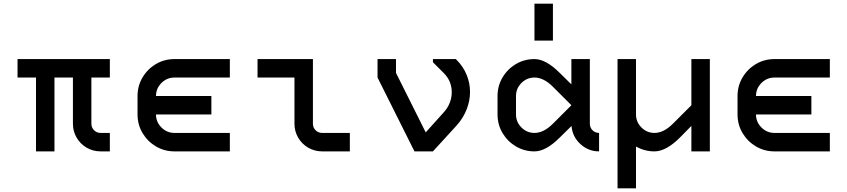

<svg xmlns="http://www.w3.org/2000/svg" viewBox="-20 -820 4590 1040"><path d="M175 -400H75V-500H575V-400H475V-150Q475 -129 489.5 -114.5Q504 -100 525 -100H575V0H525Q484 0 449.5 -20Q415 -40 395 -74.5Q375 -109 375 -150V-400H275V0H175Z M925 -500H1225V-400H925Q884 -400 854.5 -370.5Q825 -341 825 -300H1125V-200H825Q825 -159 854.5 -129.5Q884 -100 925 -100H1225V0H925Q870 0 824.5 -27Q779 -54 752 -99.5Q725 -145 725 -200V-300Q725 -355 752 -400.5Q779 -446 824.5 -473Q870 -500 925 -500Z M1575 -400H1375V-500H1675V-150Q1675 -129 1689.5 -114.5Q1704 -100 1725 -100H1875V0H1725Q1684 0 1649.5 -20Q1615 -40 1595 -74.5Q1575 -109 1575 -150Z M2025 -500H2125V-425L2286 -103L2384 -212Q2405 -235 2416 -263Q2427 -291 2427 -320Q2427 -381 2384 -424L2325 -483V-500H2449L2454 -495Q2489 -460 2507.5 -415Q2526 -370 2526 -322Q2526 -274 2507.5 -227Q2489 -180 2454 -141L2325 0H2225L2025 -400Z M2875 -500Q2937 -500 3012 -425L3075 -363V-500H3175V-150Q3175 -129 3189.5 -114.5Q3204 -100 3225 -100V0Q3167 0 3124 -39.5Q3081 -79 3076 -136L3075 -137L3012 -75Q2937 0 2875 0Q2820 0 2774.5 -27Q2729 -54 2702 -99.5Q2675 -145 2675 -200V-300Q2675 -355 2702 -400.5Q2729 -446 2774.5 -473Q2820 -500 2875 -500ZM2875 -100Q2925 -100 2975 -150L3075 -250L2975 -350Q2925 -400 2875 -400Q2834 -400 2804.5 -370.5Q2775 -341 2775 -300V-200Q2775 -159 2804.5 -129.5Q2834 -100 2875 -100ZM2975 -800V-600H2875V-800Z M3525 0Q3472 0 3425 -26V200H3325V-500H3425V-200Q3425 -159 3454.5 -129.5Q3484 -100 3525 -100Q3575 -100 3625 -150L3725 -250V-500H3825V0H3725V-138L3663 -75Q3588 0 3525 0Z M4175 -500H4475V-400H4175Q4134 -400 4104.5 -370.5Q4075 -341 4075 -300H4375V-200H4075Q4075 -159 4104.5 -129.5Q4134 -100 4175 -100H4475V0H4175Q4120 0 4074.5 -27Q4029 -54 4002 -99.5Q3975 -145 3975 -200V-300Q3975 -355 4002 -400.5Q4029 -446 4074.5 -473Q4120 -500 4175 -500Z"/></svg>

Font: Monoikos Medium
Style: Regular
Weight: 500
Designer: Brian Krent
Version: Version 0.088